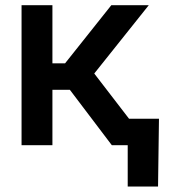

<svg xmlns="http://www.w3.org/2000/svg" viewBox="-20 -549 670 726"><path d="M61.5 0V-529.3H178.2V-309.6H226.1L400.9 -529.3H542.5L336.4 -271L544.9 0H402.8L244.1 -209.5H178.2V0ZM462.9 156.2V0H423.3V-100.1H581.1L577.6 156.2Z"/></svg>

Font: Inter Cardless Tabular Medium
Style: Regular
Weight: 500
Designer: Rasmus Andersson
Foundry: rsms
Version: Version 4.000;git-4fc901f